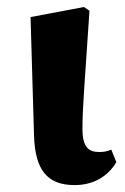

<svg xmlns="http://www.w3.org/2000/svg" viewBox="-20 -515 357 550"><path d="M193.9 15.2C246.2 15.2 288.6 -8.6 313.3 -50.5L298.8 -86.4C289.1 -82.1 278.2 -79.5 265.6 -79.5C234.6 -79.5 216.7 -91.9 216.2 -144.4C215.9 -201.8 222.5 -275.1 236.3 -484.2L220.5 -494.9L67.5 -466.1L77.5 -126.4C80.6 -27.6 115.6 15.2 193.9 15.2Z"/></svg>

Font: Source Serif Variable
Style: Regular
Weight: 389
Designer: Frank Grießhammer
Foundry: Adobe Systems Incorporated
Version: Version 3.001;hotconv 1.0.111;makeotfexe 2.5.65597